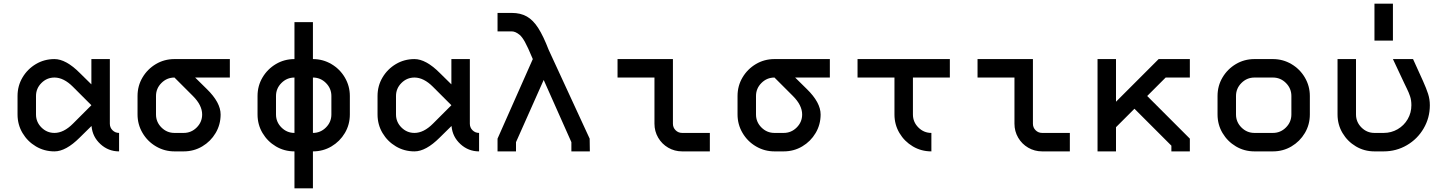

<svg xmlns="http://www.w3.org/2000/svg" viewBox="-20 -820 7840 1040"><path d="M275 -500Q337 -500 412 -425L475 -363V-500H575V-150Q575 -129 589.5 -114.5Q604 -100 625 -100V0Q567 0 524 -39.5Q481 -79 476 -136L475 -137L412 -75Q337 0 275 0Q220 0 174.5 -27Q129 -54 102 -99.5Q75 -145 75 -200V-300Q75 -355 102 -400.5Q129 -446 174.5 -473Q220 -500 275 -500ZM275 -100Q325 -100 375 -150L475 -250L375 -350Q325 -400 275 -400Q234 -400 204.5 -370.5Q175 -341 175 -300V-200Q175 -159 204.5 -129.5Q234 -100 275 -100Z M1225 -400H1037L1100 -338Q1175 -265 1175 -200Q1175 -145 1148 -99.5Q1121 -54 1075.5 -27Q1030 0 975 0H925Q871 0 825 -27Q779 -54 752 -100Q725 -146 725 -200V-300Q725 -355 752 -400.5Q779 -446 824.5 -473Q870 -500 925 -500H1225ZM925 -100H975Q1016 -100 1045.5 -129.5Q1075 -159 1075 -200Q1075 -250 1025 -300L925 -400Q884 -400 854.5 -370.5Q825 -341 825 -300V-200Q825 -159 854.5 -129.5Q884 -100 925 -100Z M1675 -700V-500Q1729 -500 1775 -473Q1821 -446 1848 -400Q1875 -354 1875 -300V-200Q1875 -145 1848 -99.5Q1821 -54 1775.5 -27Q1730 0 1675 0V200H1575V0Q1520 0 1474.5 -27Q1429 -54 1402 -99.5Q1375 -145 1375 -200V-300Q1375 -355 1402 -400.5Q1429 -446 1474.5 -473Q1520 -500 1575 -500V-700ZM1575 -100V-400Q1534 -400 1504.5 -370.5Q1475 -341 1475 -300V-200Q1475 -159 1504.5 -129.5Q1534 -100 1575 -100ZM1775 -200V-300Q1775 -341 1745.5 -370.5Q1716 -400 1675 -400V-100Q1716 -100 1745.5 -129.5Q1775 -159 1775 -200Z M2225 -500Q2287 -500 2362 -425L2425 -363V-500H2525V-150Q2525 -129 2539.5 -114.5Q2554 -100 2575 -100V0Q2517 0 2474 -39.5Q2431 -79 2426 -136L2425 -137L2362 -75Q2287 0 2225 0Q2170 0 2124.5 -27Q2079 -54 2052 -99.5Q2025 -145 2025 -200V-300Q2025 -355 2052 -400.5Q2079 -446 2124.5 -473Q2170 -500 2225 -500ZM2225 -100Q2275 -100 2325 -150L2425 -250L2325 -350Q2275 -400 2225 -400Q2184 -400 2154.5 -370.5Q2125 -341 2125 -300V-200Q2125 -159 2154.5 -129.5Q2184 -100 2225 -100Z M3174 -69 3175 0H3075V-50L2925 -387L2775 -50V0H2675V-69L2866 -500Q2838 -567 2823 -593.5Q2808 -620 2795 -631Q2772 -650 2752 -650H2675V-750H2752Q2800 -750 2834 -730.5Q2868 -711 2895.5 -668Q2923 -625 2952 -550Z M3525 -400H3325V-500H3625V-150Q3625 -129 3639.5 -114.5Q3654 -100 3675 -100H3825V0H3675Q3634 0 3599.5 -20Q3565 -40 3545 -74.5Q3525 -109 3525 -150Z M4475 -400H4287L4350 -338Q4425 -265 4425 -200Q4425 -145 4398 -99.5Q4371 -54 4325.5 -27Q4280 0 4225 0H4175Q4121 0 4075 -27Q4029 -54 4002 -100Q3975 -146 3975 -200V-300Q3975 -355 4002 -400.5Q4029 -446 4074.5 -473Q4120 -500 4175 -500H4475ZM4175 -100H4225Q4266 -100 4295.5 -129.5Q4325 -159 4325 -200Q4325 -250 4275 -300L4175 -400Q4134 -400 4104.5 -370.5Q4075 -341 4075 -300V-200Q4075 -159 4104.5 -129.5Q4134 -100 4175 -100Z M4825 -200V-400H4625V-500H5125V-400H4925V-200Q4925 -159 4954.5 -129.5Q4984 -100 5025 -100V0Q4970 0 4924.5 -27Q4879 -54 4852 -99.5Q4825 -145 4825 -200Z M5475 -400H5275V-500H5575V-150Q5575 -129 5589.5 -114.5Q5604 -100 5625 -100H5775V0H5625Q5584 0 5549.5 -20Q5515 -40 5495 -74.5Q5475 -109 5475 -150Z M6325 -31 6125 -231 6025 -131V0H5925V-500H6025V-269L6256 -500H6425V-400H6294L6194 -300L6425 -69V0H6325Z M6875 0H6775Q6720 0 6674.5 -27Q6629 -54 6602 -99.5Q6575 -145 6575 -200V-300Q6575 -355 6602 -400.5Q6629 -446 6674.5 -473Q6720 -500 6775 -500H6875Q6929 -500 6975 -473Q7021 -446 7048 -400Q7075 -354 7075 -300V-200Q7075 -145 7048 -99.5Q7021 -54 6975.5 -27Q6930 0 6875 0ZM6775 -100H6875Q6916 -100 6945.5 -129.5Q6975 -159 6975 -200V-300Q6975 -341 6945.5 -370.5Q6916 -400 6875 -400H6775Q6734 -400 6704.5 -370.5Q6675 -341 6675 -300V-200Q6675 -159 6704.5 -129.5Q6734 -100 6775 -100Z M7225 -200V-500H7325V-200Q7325 -159 7354.5 -129.5Q7384 -100 7425 -100H7475Q7516 -100 7550.5 -120Q7585 -140 7605 -174.5Q7625 -209 7625 -250Q7625 -277 7618 -298Q7611 -319 7601 -339Q7591 -359 7587 -368L7525 -500H7634L7688 -381Q7706 -341 7715.5 -311.5Q7725 -282 7725 -250Q7725 -182 7691.5 -124.5Q7658 -67 7600.5 -33.5Q7543 0 7475 0H7425Q7370 0 7324.5 -27Q7279 -54 7252 -99.5Q7225 -145 7225 -200ZM7525 -800V-600H7425V-800Z"/></svg>

Font: Monoikos Medium
Style: Regular
Weight: 500
Designer: Brian Krent
Version: Version 0.088